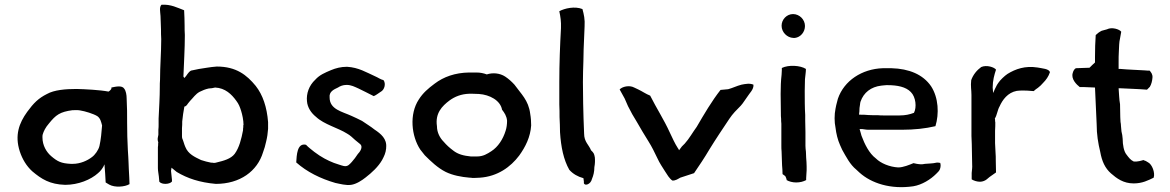

<svg xmlns="http://www.w3.org/2000/svg" viewBox="-20 -775 4906 805"><path d="M63 -140C74 -107 91 -79 115 -57C154 -24 189 -2 253 0C309 0 361 -22 391 -49C401 -57 413 -72 418 -86C420 -54 422 -41 423 -10L438 -1C461 12 503 9 523 -3L522 -30C521 -43 521 -56 520 -67L519 -93C519 -107 517 -125 516 -147C514 -193 513 -212 513 -259C513 -299 513 -326 511 -362C511 -377 508 -394 501 -403C492 -418 466 -412 447 -408V-403C446 -402 446 -401 446 -401C442 -396 439 -393 435 -391C399 -398 338 -401 301 -402C255 -402 207 -398 177 -381C141 -363 121 -343 94 -306C60 -259 41 -208 63 -140ZM158 -199C158 -204 158 -208 159 -211C163 -225 171 -241 185 -257C214 -293 231 -306 284 -313C296 -313 308 -314 316 -312C336 -309 372 -298 388 -288C401 -279 404 -264 408 -249C406 -222 403 -189 397 -163C393 -146 378 -125 365 -116C347 -102 317 -88 285 -88H277C236 -90 221 -98 195 -120C175 -137 158 -165 158 -199Z M642 -70C642 -58 645 -46 646 -35C647 -27 647 -20 648 -13C659 0 692 -2 701 -14V-21C700 -33 698 -47 697 -59C698 -64 699 -69 699 -72C707 -66 714 -59 721 -54C766 -27 817 -10 885 -4C986 -4 1059 -57 1083 -137C1085 -143 1087 -150 1090 -158L1096 -182C1100 -198 1103 -218 1104 -235V-263C1099 -326 1082 -377 1052 -415C1015 -460 971 -496 889 -496C882 -495 875 -495 868 -494L847 -491C824 -488 803 -484 781 -479C768 -472 764 -459 754 -449C753 -449 753 -448 753 -448L749 -454C751 -511 755 -569 755 -628C754 -641 754 -655 754 -668C754 -691 753 -710 752 -732C725 -742 696 -758 657 -755C647 -745 652 -725 653 -708C653 -689 655 -672 655 -652C655 -639 655 -625 656 -611C656 -554 651 -498 651 -441C650 -430 650 -420 650 -410C650 -367 647 -322 645 -278V-254C645 -246 645 -239 644 -231V-210C642 -200 639 -191 643 -180C644 -178 644 -176 643 -174C643 -168 643 -163 642 -158ZM743 -206V-238C744 -247 744 -256 744 -266C746 -286 749 -308 753 -328C760 -329 764 -335 768 -341C771 -345 774 -348 777 -352C790 -365 800 -381 817 -390C829 -396 841 -401 855 -404C863 -404 874 -406 882 -408C924 -406 951 -380 971 -352C981 -339 986 -326 991 -310C996 -294 1001 -271 1001 -251C1000 -250 1000 -250 1000 -249V-242C999 -238 999 -233 999 -229C992 -192 983 -156 964 -130C948 -109 918 -101 889 -94C885 -93 882 -92 879 -92C876 -92 873 -92 870 -93H865C851 -96 837 -99 823 -104C796 -117 769 -129 757 -159C752 -170 749 -184 744 -195C743 -198 743 -202 743 -206Z M1222 -94C1267 -54 1324 -26 1386 -8C1406 -4 1430 3 1452 0C1474 -3 1498 -19 1513 -31C1539 -51 1566 -76 1582 -104C1591 -121 1597 -133 1599 -153V-156C1603 -193 1577 -214 1550 -232C1534 -245 1515 -256 1498 -268C1483 -276 1469 -282 1454 -289C1415 -307 1362 -316 1362 -366C1359 -391 1380 -400 1397 -408C1406 -414 1418 -419 1433 -419C1453 -419 1467 -411 1483 -404C1502 -394 1523 -385 1547 -372C1557 -376 1565 -383 1576 -390C1592 -398 1599 -424 1588 -439C1575 -442 1565 -450 1553 -455C1515 -472 1484 -492 1435 -495C1409 -495 1387 -489 1368 -481C1342 -470 1320 -461 1302 -441C1275 -416 1264 -382 1267 -351C1269 -324 1285 -301 1305 -285C1339 -253 1397 -239 1435 -215C1448 -208 1459 -197 1469 -188C1477 -181 1482 -177 1491 -170C1503 -158 1489 -138 1480 -129C1472 -117 1465 -107 1455 -96C1447 -88 1439 -75 1421 -79C1408 -82 1393 -88 1380 -92C1354 -102 1327 -116 1298 -138C1286 -148 1273 -157 1263 -168C1225 -177 1224 -123 1222 -94Z M1736 -358C1695 -296 1705 -204 1742 -148C1748 -140 1755 -132 1761 -124C1786 -99 1815 -71 1849 -54C1878 -40 1913 -33 1949 -30C1953 -30 1956 -30 1960 -29H1970C1978 -29 1985 -30 1992 -30C2066 -35 2121 -75 2157 -123C2183 -159 2204 -201 2207 -249C2207 -265 2206 -281 2203 -298C2196 -355 2164 -382 2137 -420C2125 -433 2113 -444 2098 -454C2075 -469 2045 -471 2021 -463C2007 -468 1995 -471 1976 -471H1946C1888 -470 1840 -453 1802 -424C1775 -404 1753 -385 1736 -358ZM1812 -246C1804 -300 1833 -330 1865 -354C1887 -370 1914 -381 1948 -382H1959C1969 -382 1978 -381 1988 -381C2033 -378 2078 -354 2085 -315C2095 -302 2104 -289 2106 -269C2106 -254 2104 -239 2100 -227C2089 -191 2068 -159 2040 -141C2023 -130 2006 -119 1980 -119H1954C1924 -122 1900 -128 1880 -144C1864 -156 1853 -166 1840 -181C1825 -196 1812 -219 1812 -246Z M2325 -337C2326 -318 2326 -301 2326 -284C2327 -262 2328 -242 2328 -221C2332 -158 2343 -105 2367 -63C2382 -46 2403 -34 2426 -28C2427 -25 2427 -23 2427 -20C2428 -18 2428 -15 2428 -12V-7C2432 6 2457 -2 2462 -25C2468 -39 2472 -55 2472 -74C2475 -89 2475 -104 2474 -115C2471 -132 2469 -134 2458 -145C2449 -168 2429 -180 2429 -215C2427 -257 2426 -299 2425 -341L2424 -431C2424 -462 2425 -488 2426 -519L2427 -568C2428 -600 2430 -634 2431 -664C2433 -694 2428 -715 2422 -737C2390 -750 2347 -740 2325 -728C2330 -704 2333 -686 2332 -657C2328 -585 2325 -508 2325 -431Z M2578 -400 2599 -362 2613 -330C2625 -306 2636 -286 2650 -264C2666 -236 2682 -209 2699 -182C2713 -160 2725 -135 2737 -110C2745 -92 2758 -73 2768 -57C2777 -43 2786 -27 2799 -18C2812 -17 2823 -25 2832 -30L2890 -49C2912 -81 2934 -114 2954 -148C2981 -192 3010 -235 3038 -277C3052 -298 3068 -314 3086 -332C3097 -344 3103 -356 3113 -369C3122 -384 3141 -400 3139 -420C3123 -427 3105 -423 3089 -420C3069 -415 3052 -406 3033 -401L3001 -398C2964 -351 2932 -296 2901 -243C2884 -220 2870 -194 2851 -173L2839 -161C2834 -155 2831 -151 2827 -145C2826 -149 2824 -151 2822 -154C2809 -174 2799 -197 2788 -220C2764 -273 2732 -322 2706 -374C2688 -381 2673 -392 2656 -400L2639 -408C2619 -419 2589 -412 2578 -400Z M3253 -381C3253 -360 3254 -321 3254 -300C3254 -292 3254 -285 3255 -277C3255 -271 3255 -264 3256 -256V-166C3256 -157 3256 -148 3257 -139C3257 -123 3259 -97 3259 -82C3260 -71 3261 -56 3261 -45L3272 -37C3275 -33 3276 -28 3278 -23V-20C3288 -14 3303 -10 3318 -10C3335 -10 3349 -14 3360 -20V-28C3360 -40 3362 -50 3362 -61V-77C3362 -89 3361 -102 3360 -114L3359 -139C3358 -148 3357 -156 3357 -164V-221C3357 -236 3356 -255 3356 -270V-293C3354 -321 3354 -364 3354 -394C3354 -410 3355 -429 3355 -443C3356 -455 3359 -473 3359 -486C3336 -501 3286 -504 3258 -490V-481C3258 -476 3257 -469 3257 -462C3254 -437 3253 -409 3253 -381ZM3257 -667C3257 -640 3280 -617 3306 -616H3313C3337 -619 3355 -641 3355 -666C3355 -693 3332 -716 3305 -716C3279 -716 3257 -694 3257 -667Z M3483 -240C3486 -215 3492 -189 3502 -167C3505 -160 3508 -154 3511 -147C3528 -117 3544 -85 3570 -64C3575 -60 3579 -55 3584 -51C3633 -7 3714 20 3809 6C3846 0 3882 -23 3905 -46C3911 -52 3918 -58 3921 -66C3925 -77 3924 -87 3922 -92C3916 -93 3910 -94 3906 -93C3889 -89 3879 -90 3858 -88C3844 -85 3838 -86 3824 -88L3810 -91C3793 -84 3767 -73 3746 -73C3710 -75 3673 -90 3652 -111C3624 -132 3605 -171 3592 -206C3589 -215 3587 -226 3584 -234H3594C3605 -233 3610 -231 3621 -231H3762C3813 -231 3860 -236 3902 -246C3918 -298 3915 -365 3884 -413C3850 -463 3791 -487 3718 -489H3681C3594 -486 3519 -437 3493 -361C3491 -352 3488 -343 3486 -334L3483 -319C3478 -295 3478 -263 3483 -240ZM3582 -294C3582 -298 3582 -302 3583 -306C3583 -316 3584 -329 3586 -338C3586 -342 3587 -345 3588 -349C3601 -387 3632 -411 3675 -416C3681 -417 3688 -417 3696 -418H3701C3742 -418 3778 -411 3799 -389C3820 -368 3824 -325 3812 -302C3794 -295 3775 -291 3752 -291H3684C3676 -291 3669 -291 3661 -292H3641C3627 -292 3616 -293 3602 -294H3590C3588 -295 3585 -294 3582 -294Z M4052 -439C4049 -414 4053 -398 4053 -377V-205C4054 -182 4055 -161 4055 -137C4055 -119 4056 -101 4056 -85C4057 -74 4055 -61 4054 -50V-23C4062 -18 4075 -13 4089 -13C4100 -13 4111 -18 4117 -23L4129 -33C4138 -39 4148 -46 4156 -52C4156 -68 4155 -86 4155 -102C4155 -113 4155 -125 4154 -135C4154 -150 4152 -160 4152 -175V-227C4153 -241 4153 -252 4153 -262C4152 -265 4152 -269 4152 -272C4152 -274 4152 -276 4151 -278C4160 -291 4162 -314 4171 -329C4183 -356 4205 -387 4243 -394C4277 -398 4303 -393 4314 -393C4319 -398 4326 -403 4332 -407C4340 -413 4347 -420 4353 -427C4366 -440 4376 -454 4382 -472C4379 -487 4349 -488 4330 -492C4278 -500 4238 -486 4204 -465C4192 -457 4173 -439 4166 -428L4160 -419C4155 -409 4148 -396 4144 -385C4144 -392 4142 -400 4142 -408C4142 -437 4149 -462 4156 -483C4149 -493 4117 -504 4094 -494C4076 -481 4060 -462 4052 -439Z M4478 -470C4469 -444 4494 -420 4507 -410H4523C4538 -410 4556 -408 4571 -408C4573 -356 4576 -306 4578 -254C4578 -212 4584 -175 4593 -138C4600 -99 4613 -70 4638 -48C4662 -27 4690 -6 4733 -6C4770 -6 4794 -19 4817 -30C4824 -51 4810 -86 4794 -94L4784 -100C4780 -101 4776 -103 4774 -104C4767 -102 4750 -96 4733 -98C4720 -104 4712 -115 4703 -127C4692 -140 4687 -168 4687 -193C4686 -204 4685 -214 4682 -224L4680 -246C4680 -252 4679 -259 4678 -264L4677 -284C4677 -300 4676 -322 4676 -338C4672 -359 4672 -384 4670 -405H4676C4710 -403 4754 -402 4789 -399L4801 -411C4807 -421 4811 -435 4812 -450C4813 -464 4806 -472 4800 -479C4793 -479 4786 -479 4778 -480C4748 -482 4708 -483 4678 -486H4670V-515C4670 -530 4670 -544 4671 -559C4672 -578 4672 -599 4676 -614L4681 -642C4674 -652 4642 -663 4621 -652L4599 -646C4589 -641 4581 -635 4574 -628C4572 -600 4571 -568 4571 -537V-513C4564 -506 4555 -499 4548 -491C4527 -491 4509 -489 4491 -489C4486 -487 4480 -479 4478 -470Z"/></svg>

Font: Hussar Pisanka
Style: Regular
Weight: 400
Designer: Robert Jablonski
Foundry: Cannot Into Space Fonts
Version: Version 1.070